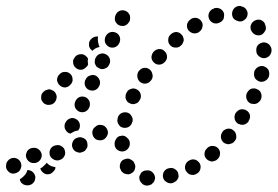

<svg xmlns="http://www.w3.org/2000/svg" viewBox="-56 -584 911 630"><path d="M444 18Q448 15 450 11Q452 6 453 1Q453 -9 446 -17Q439 -25 429 -25H427Q423 -25 418 -24Q413 -22 409 -19Q406 -16 404 -11Q401 -7 401 -2Q401 9 408 16Q414 24 425 25H426Q431 25 436 23Q441 22 444 18ZM34 -26Q44 -26 51 -20Q58 -14 60 -4Q60 1 59 5Q58 10 55 14Q52 18 47 21Q43 23 38 24H37Q27 25 19 20Q10 14 9 4Q15 1 20 -4Q27 -10 31 -18Q33 -22 34 -26ZM526 5Q529 1 530 -4Q530 -9 529 -14Q527 -24 518 -29Q509 -35 499 -32H498Q488 -30 482 -21Q477 -12 479 -2Q480 3 483 7Q486 11 490 13Q494 16 499 17Q504 18 509 17L511 16Q515 15 519 12Q524 9 526 5ZM600 -47Q597 -52 593 -55Q590 -58 585 -60Q580 -61 575 -61Q570 -60 566 -58L564 -57Q555 -52 552 -42Q549 -32 554 -23Q557 -19 560 -16Q564 -12 569 -11Q574 -10 579 -10Q584 -11 588 -13L589 -14Q598 -18 601 -28Q604 -38 600 -47ZM357 -13Q362 -12 367 -12Q371 -13 376 -16Q385 -21 387 -31Q390 -41 384 -50V-51Q381 -56 377 -58Q373 -61 368 -63Q363 -64 358 -63Q354 -62 349 -60Q340 -55 338 -45Q335 -34 341 -26V-24Q344 -20 348 -17Q352 -14 357 -13ZM106 -42Q115 -37 124 -36Q125 -36 126 -35Q126 -31 124 -27Q122 -24 119 -21L118 -20Q111 -12 100 -12Q90 -12 83 -20Q80 -22 79 -25Q77 -28 76 -31Q84 -35 89 -41Q94 -45 97 -50Q101 -46 106 -42ZM1 -63Q-3 -65 -8 -66Q-13 -66 -18 -65Q-23 -63 -27 -60Q-30 -57 -33 -53Q-33 -52 -34 -51Q-36 -46 -36 -41Q-37 -36 -35 -31Q-34 -27 -30 -23Q-27 -19 -23 -17Q-14 -12 -4 -16Q6 -19 11 -28Q11 -28 11 -29Q16 -38 13 -48Q10 -58 1 -63ZM81 -74Q81 -84 73 -92Q66 -99 56 -99H54Q49 -99 44 -97Q40 -95 36 -92Q33 -88 31 -83Q29 -79 29 -74Q29 -64 37 -56Q44 -49 54 -49H56Q66 -49 73 -56Q81 -64 81 -74ZM660 -97Q657 -101 652 -103Q648 -105 643 -105Q638 -106 633 -104Q628 -102 625 -99L624 -98Q616 -91 615 -81Q614 -71 621 -63Q625 -59 629 -57Q634 -55 638 -54Q643 -54 648 -56Q653 -57 657 -61L658 -62Q665 -68 666 -79Q667 -89 660 -97ZM157 -89Q155 -99 146 -104Q138 -110 127 -107H126Q116 -105 110 -96Q105 -87 107 -77Q109 -67 118 -62Q127 -56 137 -58L139 -59Q149 -61 154 -70Q160 -78 157 -89ZM230 -100Q232 -105 231 -110Q231 -115 229 -120Q225 -129 215 -132Q205 -136 196 -131H194Q185 -126 182 -117Q178 -107 183 -97Q185 -93 188 -90Q192 -86 197 -85Q201 -83 206 -83Q211 -83 216 -86H217Q222 -88 225 -92Q228 -96 230 -100ZM345 -87Q350 -87 355 -89Q359 -91 363 -95Q366 -98 368 -103Q370 -107 370 -112V-114Q370 -124 362 -131Q355 -139 345 -139Q340 -138 335 -137Q330 -135 327 -131Q324 -127 322 -123Q320 -118 320 -113V-112Q320 -101 327 -94Q335 -87 345 -87ZM710 -156Q706 -160 702 -161Q697 -162 692 -162Q687 -161 683 -159Q678 -157 675 -153L674 -151Q668 -143 669 -133Q670 -123 678 -116Q682 -113 687 -112Q691 -110 696 -111Q701 -112 706 -114Q710 -116 713 -120L714 -121Q721 -129 719 -140Q718 -150 710 -156ZM293 -164Q287 -173 276 -174Q266 -176 258 -169L257 -168Q248 -162 247 -152Q246 -142 252 -133Q258 -125 268 -124Q278 -122 287 -128L288 -129Q296 -136 298 -146Q299 -156 293 -164ZM158 -181 159 -182Q163 -191 173 -195Q183 -199 192 -194Q201 -190 205 -180Q208 -170 204 -161L203 -160Q203 -159 202 -158Q202 -157 201 -156Q193 -155 186 -152L185 -151Q180 -149 176 -146Q174 -146 173 -146Q172 -147 170 -147Q161 -152 157 -162Q154 -171 158 -181ZM348 -165Q358 -163 367 -168Q376 -174 378 -184L379 -185Q381 -195 375 -204Q370 -213 360 -215Q350 -217 341 -212Q332 -206 330 -196V-195Q327 -185 333 -176Q338 -167 348 -165ZM752 -222Q748 -225 743 -225Q738 -226 733 -225Q729 -224 725 -221Q721 -218 718 -214L717 -213Q712 -204 714 -194Q716 -184 725 -178Q730 -176 734 -175Q739 -174 744 -175Q749 -176 753 -179Q757 -182 760 -186V-188Q766 -196 764 -207Q761 -217 752 -222ZM203 -218Q212 -214 222 -217Q232 -221 236 -230L237 -232Q239 -236 239 -241Q239 -246 238 -251Q236 -255 233 -259Q229 -263 225 -265Q215 -269 206 -266Q196 -262 192 -253L191 -251Q187 -242 190 -232Q194 -223 203 -218ZM122 -284Q118 -287 113 -289Q109 -291 104 -291Q99 -290 94 -288Q90 -286 86 -282L85 -281Q82 -278 80 -273Q79 -268 79 -263Q79 -258 81 -254Q84 -249 87 -246Q95 -239 105 -240Q116 -240 123 -248L124 -249Q130 -257 130 -267Q129 -277 122 -284ZM357 -259Q359 -254 362 -250Q365 -247 370 -245Q379 -240 389 -244Q399 -247 403 -257L404 -258Q408 -267 405 -277Q401 -287 392 -291Q383 -296 373 -292Q363 -289 359 -279L358 -278Q356 -273 356 -268Q355 -264 357 -259ZM788 -291Q784 -293 779 -294Q774 -294 769 -293Q764 -291 761 -288Q757 -284 755 -280L754 -279Q750 -269 753 -260Q756 -250 765 -245Q770 -243 775 -243Q780 -242 785 -244Q789 -245 793 -249Q797 -252 799 -256L800 -258Q804 -267 801 -277Q798 -287 788 -291ZM236 -289Q245 -285 255 -288Q265 -292 269 -301L270 -302Q274 -312 271 -321Q267 -331 258 -336Q248 -340 239 -336Q229 -333 225 -323L224 -322Q220 -313 223 -303Q227 -293 236 -289ZM182 -325Q182 -330 180 -334Q178 -339 174 -342Q166 -349 156 -348Q146 -348 139 -340L138 -339Q134 -335 133 -331Q131 -326 131 -321Q132 -316 134 -312Q136 -307 140 -304Q147 -297 158 -297Q168 -298 175 -306L176 -307Q179 -310 181 -315Q183 -320 182 -325ZM405 -314Q414 -308 424 -310Q434 -312 440 -321L441 -322Q447 -331 444 -341Q442 -351 434 -357Q425 -363 415 -361Q405 -359 399 -350L398 -349Q393 -340 395 -330Q397 -320 405 -314ZM808 -367Q798 -369 789 -363Q781 -358 778 -348V-346Q776 -336 781 -327Q787 -319 797 -316Q807 -314 816 -320Q824 -325 827 -335V-337Q829 -347 824 -356Q818 -364 808 -367ZM228 -365 227 -364Q220 -356 210 -355Q199 -355 192 -362Q188 -365 186 -370Q184 -374 184 -379Q183 -384 185 -389Q187 -393 190 -397L191 -398Q194 -402 199 -404Q203 -406 208 -406Q213 -407 218 -405Q223 -403 226 -400Q228 -398 230 -396Q232 -393 233 -391Q232 -388 232 -385Q232 -379 233 -373Q232 -371 231 -368Q230 -366 228 -365ZM256 -374Q258 -369 261 -365Q265 -362 269 -360Q278 -355 288 -359Q298 -362 302 -372L303 -373Q307 -382 304 -392Q300 -402 291 -406Q281 -411 272 -407Q262 -404 258 -394L257 -393Q255 -388 255 -383Q254 -378 256 -374ZM450 -378Q458 -371 468 -372Q478 -373 485 -381L486 -382Q493 -390 492 -400Q491 -410 483 -417Q476 -424 465 -423Q455 -422 448 -414L447 -413Q441 -405 441 -395Q442 -385 450 -378ZM809 -445Q799 -444 791 -437Q784 -429 785 -419V-417Q785 -407 793 -400Q801 -393 811 -393Q821 -394 828 -401Q835 -409 835 -419V-421Q834 -431 827 -438Q819 -445 809 -445ZM242 -455 243 -456Q248 -461 254 -463Q260 -465 266 -464Q265 -460 265 -456Q265 -446 268 -437Q269 -433 271 -430Q267 -429 264 -428Q255 -425 248 -418Q247 -418 247 -417Q246 -418 245 -419Q245 -419 244 -420Q236 -427 236 -437Q235 -447 242 -455ZM502 -436Q509 -428 519 -428Q530 -427 537 -434L538 -435Q542 -438 544 -443Q546 -447 547 -452Q547 -457 545 -462Q544 -467 540 -470Q534 -478 523 -479Q513 -479 505 -472L504 -471Q496 -464 496 -454Q495 -444 502 -436ZM302 -430Q311 -426 321 -429Q331 -433 335 -442L336 -444Q340 -453 337 -463Q333 -473 324 -477Q314 -481 305 -478Q295 -474 291 -465L290 -464Q286 -454 289 -444Q293 -435 302 -430ZM779 -516Q770 -511 767 -501Q764 -491 769 -482L770 -481Q775 -472 785 -469Q795 -466 804 -471Q808 -474 811 -478Q814 -482 816 -486Q817 -491 816 -496Q816 -501 813 -505V-507Q808 -516 798 -519Q788 -521 779 -516ZM561 -486Q567 -478 577 -475Q587 -473 596 -478L597 -479Q606 -485 608 -495Q611 -505 605 -514Q600 -522 590 -525Q580 -527 571 -522L570 -521Q561 -515 558 -505Q556 -495 561 -486ZM322 -515Q324 -510 327 -507Q330 -503 335 -501Q339 -499 344 -499Q349 -498 354 -500Q359 -502 362 -505Q366 -509 368 -513L369 -514Q371 -519 371 -524Q371 -529 370 -534Q368 -538 365 -542Q361 -546 357 -548Q347 -552 338 -549Q328 -545 324 -536L323 -534Q321 -530 321 -525Q320 -520 322 -515ZM629 -525Q632 -515 641 -510Q650 -505 660 -508L662 -509Q666 -510 670 -513Q674 -516 677 -521Q679 -525 679 -530Q680 -535 679 -540Q676 -550 667 -555Q657 -560 647 -557L646 -556Q636 -553 631 -544Q626 -535 629 -525ZM706 -544Q704 -534 709 -525Q715 -517 725 -515L727 -514Q737 -512 745 -518Q754 -524 756 -534Q758 -544 752 -553Q747 -561 736 -563L735 -564Q725 -566 716 -560Q708 -554 706 -544Z"/></svg>

Font: FRB American Cursive Guidelines Arrows Dotted Black
Style: Bold Italic
Weight: 900
Italic angle: -25°
Version: Version 2.0;Modular Font Editor K font №1